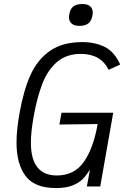

<svg xmlns="http://www.w3.org/2000/svg" viewBox="-20 -948 640 976"><path d="M64 -223Q64 -287.5 79.5 -374Q100 -489.5 135.5 -567.8Q171 -646 234.8 -690Q298.5 -734 398.5 -734Q464 -734 513 -709.2Q562 -684.5 591 -620L532.5 -593Q492.5 -674 391 -674Q317.5 -674 269.8 -632.8Q222 -591.5 195.2 -522.2Q168.5 -453 151 -355Q137 -277 137 -223Q137 -56 269 -56Q357.5 -56 406 -124.8Q454.5 -193.5 476.5 -317.5L282 -315L292.5 -375H555.5L489.5 0H421.5L437 -84L434 -81.5Q417.5 -54.5 398 -35.5Q378.5 -16.5 345.8 -4.2Q313 8 264.5 8Q156.5 8 110.2 -53.2Q64 -114.5 64 -223ZM330.5 -861.5Q330.5 -868 332 -874.5Q336.5 -901.5 351.8 -914.5Q367 -927.5 398.5 -927.5Q425.5 -927.5 438.5 -916Q451.5 -904.5 451.5 -883.5Q451.5 -877 450 -869.5Q445 -842 429.2 -829.2Q413.5 -816.5 383.5 -816.5Q358 -816.5 344.2 -828.2Q330.5 -840 330.5 -861.5Z"/></svg>

Font: JuliaMono Light
Style: Italic
Weight: 300
Italic angle: -9°
Monospace: yes
Designer: cormullion
Foundry: corm
Version: Version 0.054; ttfautohint (v1.8.4)